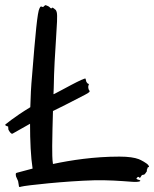

<svg xmlns="http://www.w3.org/2000/svg" viewBox="-44 -717 605 754"><path d="M538 -69C533 -76 509 -89 501 -92C485 -98 461 -102 425 -102C325 -102 235 -88 164 -73C161 -91 161 -116 161 -144C161 -185 163 -234 164 -281C234 -315 281 -341 290 -345C308 -354 309 -358 308 -360L305 -364C299 -379 306 -385 305 -386C305 -387 305 -387 303 -388C300 -388 297 -393 295 -396L292 -408C290 -415 186 -356 171 -349L166 -347C166 -355 167 -363 167 -371C169 -514 185 -645 179 -668C177 -677 174 -679 171 -681C171 -681 167 -685 163 -687C160 -687 159 -685 159 -685C156 -681 152 -689 148 -691C148 -691 146 -693 135 -697C131 -695 130 -694 130 -694C128 -692 127 -690 126 -690C121 -688 120 -693 116 -691C114 -691 113 -687 111 -684C103 -670 95 -584 82 -421C78 -379 76 -337 75 -296C9 -256 -24 -227 -24 -227C-21 -221 -12 -221 -12 -220C-11 -217 -12 -211 -11 -208C-8 -202 -1 -190 5 -192L74 -231C74 -162 77 -100 84 -55L24 -39C17 -38 17 -34 19 -24C20 -20 25 -12 27 -6C32 16 27 20 39 16C57 11 214 -6 326 -9C382 -10 423 -7 476 -3C504 -1 516 -7 500 -11C486 -15 494 -18 496 -21C497 -23 501 -23 503 -20C507 -15 509 -25 513 -29C513 -29 516 -31 522 -31C524 -32 529 -38 533 -45C534 -46 531 -49 533 -51C537 -56 533 -57 536 -59C539 -62 545 -60 538 -69Z"/></svg>

Font: Oregano
Style: Regular
Weight: 400
Designer: Astigmatic (AOETI)
Foundry: Astigmatic (AOETI)
Version: Version 1.000